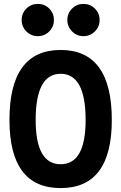

<svg xmlns="http://www.w3.org/2000/svg" viewBox="-20 -961 626 991"><path d="M293 9.8Q28.8 9.8 28.8 -341.8Q28.8 -703.1 293 -703.1Q557.1 -703.1 557.1 -341.8Q557.1 9.8 293 9.8ZM293 -113.3Q421.9 -113.3 421.9 -341.8Q421.9 -580.1 293 -580.1Q164.1 -580.1 164.1 -341.8Q164.1 -113.3 293 -113.3ZM410.6 -774.4Q376.6 -774.4 352.1 -798.8Q327.6 -823.2 327.6 -857.9Q327.6 -892.6 352.1 -916.8Q376.6 -940.9 410.6 -940.9Q445.3 -940.9 469.7 -916.8Q494.1 -892.6 494.1 -857.9Q494.1 -823.2 469.8 -798.8Q445.5 -774.4 410.6 -774.4ZM175.3 -774.4Q140.6 -774.4 116.2 -798.8Q91.8 -823.2 91.8 -857.9Q91.8 -892.6 116.2 -916.8Q140.6 -940.9 175.3 -940.9Q210 -940.9 234.1 -916.8Q258.3 -892.6 258.3 -857.9Q258.3 -823.2 234.1 -798.8Q210 -774.4 175.3 -774.4Z"/></svg>

Font: Cascadia Mono
Style: Regular
Weight: 400
Monospace: yes
Designer: Aaron Bell
Foundry: Saja Typeworks
Version: Version 2404.023